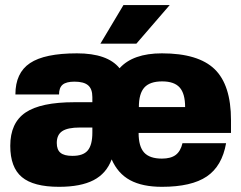

<svg xmlns="http://www.w3.org/2000/svg" viewBox="-20 -719 940 748"><path d="M879.9 -201.2H520Q520 -148.4 541.5 -124.8Q563 -101.1 610.8 -101.1Q645.5 -101.1 664.6 -115.5Q683.6 -129.9 690.9 -161.1H860.8Q845.2 -71.8 785.6 -31.5Q726.1 8.8 610.8 8.8Q534.7 8.8 486.8 -17.1Q439 -43 415 -98.1Q394.5 -43 344.5 -17.1Q294.4 8.8 210 8.8Q110.4 8.8 65.2 -29.1Q20 -66.9 20 -150.9Q20 -240.2 79.3 -280.5Q138.7 -320.8 270 -320.8H339.8V-340.8Q339.8 -372.6 323.2 -386.7Q306.6 -400.9 270 -400.9Q238.3 -400.9 224.1 -389.2Q210 -377.4 210 -351.1H40Q40 -435.1 96.9 -473.1Q153.8 -511.2 279.8 -511.2Q398.9 -511.2 445.8 -453.1Q498 -511.2 610.8 -511.2Q752.4 -511.2 816.2 -449.5Q879.9 -387.7 879.9 -251ZM339.8 -202.1V-222.2H291Q243.7 -222.2 222.4 -208Q201.2 -193.8 201.2 -162.1Q201.2 -135.7 215.6 -123.8Q230 -111.8 261.2 -111.8Q303.7 -111.3 321.8 -132.8Q339.8 -154.3 339.8 -202.1ZM611.8 -401.9Q564 -401.9 542.5 -378.2Q521 -354.5 521 -301.8H701.2Q701.2 -354.5 679.9 -378.2Q658.7 -401.9 611.8 -401.9ZM371.1 -548.8 460.9 -699.2H641.1L511.2 -548.8Z"/></svg>

Font: Fivo Sans Heavy
Style: Regular
Weight: 900
Designer: Alexander Slobzheninov
Foundry: Alexander Slobzheninov
Version: 1.0